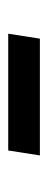

<svg xmlns="http://www.w3.org/2000/svg" viewBox="155 -501 117 467"><g transform="rotate(-90 213.5 -267.5)"><path d="M69 -229 81 -306H365L353 -229Z"/></g></svg>

Font: Nunito Sans 10pt Medium
Style: Italic
Weight: 500
Italic angle: -9°
Designer: Vernon Adams
Foundry: Vernon Adams
Version: Version 3.101;gftools[0.9.27]